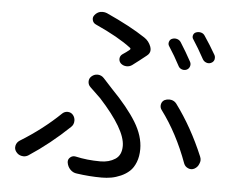

<svg xmlns="http://www.w3.org/2000/svg" viewBox="-54 -816 1108 912"><g transform="rotate(5 500.0 -360.0)"><path d="M727.5 -618.2Q721.7 -627 725.1 -638.2Q728.5 -649.4 738.3 -653.3Q750 -658.2 762.2 -654.8Q774.4 -651.4 781.2 -640.6Q808.6 -597.7 833 -552.7Q838.9 -542 835 -530.3Q831.1 -518.6 820.3 -513.7Q808.6 -508.8 796.9 -513.2Q785.2 -517.6 780.3 -528.3Q756.8 -573.2 727.5 -618.2ZM839.8 -659.2Q833 -668 835.9 -678.7Q838.9 -689.5 848.6 -693.4Q860.4 -698.2 872.6 -695.3Q884.8 -692.4 891.6 -681.6Q918.9 -641.6 946.3 -593.8Q949.2 -587.9 949.2 -581.1Q949.2 -577.1 948.2 -572.3Q944.3 -560.5 932.6 -555.7Q921.9 -550.8 910.2 -555.2Q898.4 -559.6 892.6 -570.3Q864.3 -622.1 839.8 -659.2ZM560.5 -512.7Q547.9 -503.9 532.7 -504.9Q517.6 -505.9 506.8 -515.6Q497.1 -525.4 498 -538.6Q499 -551.8 509.8 -559.6Q529.3 -572.3 543 -584Q548.8 -588.9 543 -593.8Q483.4 -639.6 373 -689.5Q359.4 -695.3 356 -709Q352.5 -722.7 361.3 -733.4Q372.1 -747.1 387.7 -751Q394.5 -752 400.4 -752Q410.2 -752 419.9 -748Q534.2 -696.3 606.4 -648.4Q628.9 -633.8 638.7 -607.4Q641.6 -598.6 641.6 -591.8Q641.6 -575.2 626 -563.5Q595.7 -539.1 560.5 -512.7ZM343.8 23.4Q325.2 21.5 312 7.8Q298.8 -5.9 295.9 -25.4Q293.9 -40 305.2 -49.8Q316.4 -59.6 331.1 -56.6Q386.7 -43.9 450.2 -43.9Q491.2 -43.9 520.5 -63Q549.8 -82 549.8 -126Q549.8 -204.1 422.9 -342.8Q400.4 -365.2 373 -390.6Q361.3 -401.4 361.3 -417Q361.3 -432.6 373.5 -442.9Q385.7 -453.1 400.4 -453.1Q402.3 -453.1 403.3 -453.1Q419.9 -452.1 431.6 -439.5Q450.2 -419.9 475.6 -391.6Q553.7 -311.5 593.8 -246.1Q633.8 -180.7 633.8 -118.2Q633.8 -83 623 -55.7Q612.3 -28.3 594.7 -12.2Q577.1 3.9 553.7 14.2Q530.3 24.4 508.3 28.3Q486.3 32.2 462.9 32.2Q404.3 32.2 343.8 23.4ZM919.9 -108.4Q923.8 -99.6 923.8 -90.8Q923.8 -83 919.9 -74.2Q914.1 -57.6 898.4 -48.8Q883.8 -41 868.7 -47.4Q853.5 -53.7 847.7 -68.4Q796.9 -208 718.8 -312.5Q710 -324.2 712.9 -338.9Q715.8 -353.5 728.5 -360.4Q739.3 -365.2 750 -365.2Q754.9 -365.2 759.8 -364.3Q775.4 -361.3 785.2 -348.6Q863.3 -243.2 919.9 -108.4ZM250 -254.9Q260.7 -264.6 274.4 -264.6Q275.4 -264.6 276.4 -264.6Q292 -263.7 301.3 -252Q310.5 -240.2 310.5 -225.6Q310.5 -207 297.9 -195.3Q207 -108.4 107.4 -43Q96.7 -36.1 84 -36.1Q80.1 -36.1 75.2 -37.1Q58.6 -40 47.9 -54.7Q41 -64.5 41 -75.2Q41 -80.1 42 -84Q45.9 -99.6 59.6 -108.4Q166 -173.8 250 -254.9Z"/></g></svg>

Font: Gen Jyuu Gothic Regular
Style: Regular
Weight: 400
Designer: [Source Han Sans]
Ryoko NISHIZUKA  (kana & ideographs); Paul D. Hunt (Latin, Greek & Cyrillic); Wenlong ZHANG  (bopomofo
Version: Version 1.002.20150607